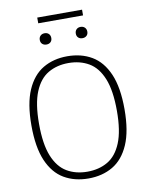

<svg xmlns="http://www.w3.org/2000/svg" viewBox="-107 -1089 905 1173"><g transform="rotate(-10 346.0 -503.0)"><path d="M346 9Q259.5 9 194.5 -29.2Q129.5 -67.5 93.5 -151Q57.5 -234.5 57.5 -370Q57.5 -505.5 94 -589Q130.5 -672.5 195.5 -710.8Q260.5 -749 346 -749Q432.5 -749 497.5 -710.8Q562.5 -672.5 598.8 -589Q635 -505.5 635 -370Q635 -234.5 598.5 -151Q562 -67.5 497 -29.2Q432 9 346 9ZM346 -33Q418.5 -33 472.8 -64.8Q527 -96.5 557.2 -170Q587.5 -243.5 587.5 -368Q587.5 -494.5 557.2 -568.8Q527 -643 472.5 -675Q418 -707 346 -707Q274 -707 219.8 -675.2Q165.5 -643.5 135.2 -570Q105 -496.5 105 -372Q105 -245.5 135.2 -171.2Q165.5 -97 219.8 -65Q274 -33 346 -33ZM457.5 -841.5Q441.5 -841.5 431.8 -850.8Q422 -860 422 -876Q422 -892 431.8 -901.8Q441.5 -911.5 457.5 -911.5Q473.5 -911.5 483.5 -901.8Q493.5 -892 493.5 -876Q493.5 -860 483.5 -850.8Q473.5 -841.5 457.5 -841.5ZM234.5 -841.5Q218.5 -841.5 208.5 -850.8Q198.5 -860 198.5 -876Q198.5 -892 208.5 -901.8Q218.5 -911.5 234.5 -911.5Q250.5 -911.5 260.2 -901.8Q270 -892 270 -876Q270 -860 260.2 -850.8Q250.5 -841.5 234.5 -841.5ZM207 -978V-1013.5H485V-978Z"/></g></svg>

Font: Encode Sans XLt
Style: Regular
Weight: 200
Designer: Multiple Designers
Foundry: Impallari Type
Version: Version 3.002; ttfautohint (v1.8.3) -l 8 -r 50 -G 200 -x 14 